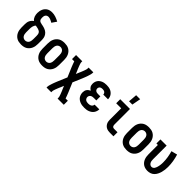

<svg xmlns="http://www.w3.org/2000/svg" viewBox="141 -1880 3218 3218"><g transform="rotate(45 1750.0 -270.5)"><path d="M250 8Q223 8 196 3Q169 -2 145.5 -15.5Q122 -29 104 -49.5Q86 -70 75 -94.5Q64 -119 59.5 -146Q55 -173 55 -200V-279Q55 -300 58.5 -321Q62 -342 71 -361Q80 -380 94 -396Q108 -412 126 -424Q111 -435 100 -451Q89 -467 82.5 -485Q76 -503 73 -522Q70 -541 70 -560Q70 -583 74.5 -606.5Q79 -630 88.5 -651.5Q98 -673 113.5 -691Q129 -709 149.5 -721Q170 -733 193 -738Q216 -743 240 -743Q284 -743 327 -728.5Q370 -714 409 -692L352 -609Q340 -616 328 -622.5Q316 -629 303 -634.5Q290 -640 277 -643.5Q264 -647 250 -647Q234 -647 219.5 -640.5Q205 -634 196 -621Q187 -608 184.5 -592.5Q182 -577 182 -561Q182 -546 185 -530Q188 -514 198.5 -502.5Q209 -491 224 -486Q239 -481 254 -478Q269 -475 284.5 -472Q300 -469 315 -464.5Q330 -460 344 -454Q358 -448 371.5 -440Q385 -432 396 -421Q407 -410 416 -397.5Q425 -385 431 -370.5Q437 -356 440 -341Q443 -326 444 -310Q445 -294 445 -279V-200Q445 -173 440.5 -146Q436 -119 425 -94.5Q414 -70 396 -49.5Q378 -29 354.5 -15.5Q331 -2 304 3Q277 8 250 8ZM250 -88Q270 -88 288 -97.5Q306 -107 316 -124Q326 -141 329.5 -160.5Q333 -180 333 -200V-279Q333 -295 330.5 -311.5Q328 -328 320 -342Q312 -356 297.5 -365Q283 -374 267.5 -378.5Q252 -383 235.5 -385.5Q219 -388 203 -392Q192 -382 185 -368Q178 -354 174 -339.5Q170 -325 168.5 -309.5Q167 -294 167 -279V-200Q167 -180 170.5 -160.5Q174 -141 184 -124Q194 -107 212 -97.5Q230 -88 250 -88Z M750 8Q723 8 696 3Q669 -2 645.5 -15.5Q622 -29 604 -49.5Q586 -70 575 -94.5Q564 -119 559.5 -146Q555 -173 555 -200V-320Q555 -347 559.5 -374Q564 -401 575 -425.5Q586 -450 604 -470.5Q622 -491 645.5 -504.5Q669 -518 696 -523Q723 -528 750 -528Q777 -528 804 -523Q831 -518 854.5 -504.5Q878 -491 896 -470.5Q914 -450 925 -425.5Q936 -401 940.5 -374Q945 -347 945 -320V-200Q945 -173 940.5 -146Q936 -119 925 -94.5Q914 -70 896 -49.5Q878 -29 854.5 -15.5Q831 -2 804 3Q777 8 750 8ZM750 -88Q770 -88 788 -97.5Q806 -107 816 -124Q826 -141 829.5 -160.5Q833 -180 833 -200V-320Q833 -340 829.5 -359.5Q826 -379 816 -396Q806 -413 788 -422.5Q770 -432 750 -432Q730 -432 712 -422.5Q694 -413 684 -396Q674 -379 670.5 -359.5Q667 -340 667 -320V-200Q667 -180 670.5 -160.5Q674 -141 684 -124Q694 -107 712 -97.5Q730 -88 750 -88Z M1063 215V197Q1063 181 1067.5 165.5Q1072 150 1076.5 134.5Q1081 119 1086 104Q1091 89 1096.5 74.5Q1102 60 1108 45Q1114 30 1120 15L1191 -153L1120 -320Q1109 -346 1099.5 -372Q1090 -398 1081 -424H1028V-520H1175V-502Q1175 -485 1180 -469Q1185 -453 1190.5 -437.5Q1196 -422 1202.5 -406.5Q1209 -391 1215 -375Q1216 -373 1217 -370.5Q1218 -368 1219 -366L1220 -365Q1220 -363 1221 -361.5Q1222 -360 1223 -358L1250 -293L1277 -358Q1278 -360 1279 -361.5Q1280 -363 1280 -365L1281 -366Q1282 -368 1283 -370.5Q1284 -373 1285 -375Q1291 -391 1297.5 -406.5Q1304 -422 1309.5 -437.5Q1315 -453 1320 -469Q1325 -485 1325 -502V-520H1437V-502Q1437 -486 1432.5 -470.5Q1428 -455 1423.5 -439.5Q1419 -424 1414 -409Q1409 -394 1403.5 -379.5Q1398 -365 1392 -350Q1386 -335 1380 -320L1309 -153L1380 15Q1391 41 1400.5 67Q1410 93 1419 119H1472V215H1325V197Q1325 180 1320 164Q1315 148 1309.5 132.5Q1304 117 1297.5 101.5Q1291 86 1285 70Q1284 68 1283 65.5Q1282 63 1281 61L1280 60Q1280 58 1279 56.5Q1278 55 1277 53L1250 -12L1223 53Q1222 55 1221 56.5Q1220 58 1220 60L1219 61Q1218 63 1217 65.5Q1216 68 1215 70Q1209 86 1202.5 101.5Q1196 117 1190.5 132.5Q1185 148 1180 164Q1175 180 1175 197V215Z M1748 8Q1723 8 1699 5Q1675 2 1652 -6.5Q1629 -15 1609 -29Q1589 -43 1575 -63Q1561 -83 1554 -107Q1547 -131 1547 -155Q1547 -174 1551.5 -192.5Q1556 -211 1566.5 -226Q1577 -241 1592 -252.5Q1607 -264 1624 -272Q1610 -280 1598 -290.5Q1586 -301 1578 -314.5Q1570 -328 1566.5 -343.5Q1563 -359 1563 -375Q1563 -398 1569 -420Q1575 -442 1588 -460.5Q1601 -479 1619.5 -492.5Q1638 -506 1659 -514Q1680 -522 1702.5 -525Q1725 -528 1747 -528Q1770 -528 1792 -525Q1814 -522 1835 -514Q1856 -506 1874 -492Q1892 -478 1905 -460Q1918 -442 1924.5 -420Q1931 -398 1931 -375V-374H1819V-375Q1819 -388 1813 -399.5Q1807 -411 1796.5 -418.5Q1786 -426 1773 -429Q1760 -432 1747 -432Q1734 -432 1721 -429.5Q1708 -427 1697 -419.5Q1686 -412 1680.5 -399.5Q1675 -387 1675 -374Q1675 -361 1681.5 -349Q1688 -337 1699 -330Q1710 -323 1723.5 -320.5Q1737 -318 1750 -318H1806V-222H1750Q1734 -222 1718 -219.5Q1702 -217 1688.5 -209Q1675 -201 1667 -186.5Q1659 -172 1659 -156Q1659 -141 1666.5 -126Q1674 -111 1687 -102.5Q1700 -94 1716 -91Q1732 -88 1748 -88Q1763 -88 1778 -91Q1793 -94 1806 -102Q1819 -110 1827 -123.5Q1835 -137 1835 -152H1947Q1947 -128 1939.5 -105Q1932 -82 1918 -62.5Q1904 -43 1884 -29Q1864 -15 1841.5 -6.5Q1819 2 1795.5 5Q1772 8 1748 8Z M2349 0Q2328 0 2307.5 -3.5Q2287 -7 2268.5 -16Q2250 -25 2235 -40Q2220 -55 2210.5 -74Q2201 -93 2197.5 -113.5Q2194 -134 2194 -155V-424H2075V-520H2306V-155Q2306 -144 2307.5 -134Q2309 -124 2314.5 -115Q2320 -106 2329.5 -101Q2339 -96 2349 -96H2434V0ZM2204 -600 2216 -756H2311L2282 -600Z M2750 8Q2723 8 2696 3Q2669 -2 2645.5 -15.5Q2622 -29 2604 -49.5Q2586 -70 2575 -94.5Q2564 -119 2559.5 -146Q2555 -173 2555 -200V-320Q2555 -347 2559.5 -374Q2564 -401 2575 -425.5Q2586 -450 2604 -470.5Q2622 -491 2645.5 -504.5Q2669 -518 2696 -523Q2723 -528 2750 -528Q2777 -528 2804 -523Q2831 -518 2854.5 -504.5Q2878 -491 2896 -470.5Q2914 -450 2925 -425.5Q2936 -401 2940.5 -374Q2945 -347 2945 -320V-200Q2945 -173 2940.5 -146Q2936 -119 2925 -94.5Q2914 -70 2896 -49.5Q2878 -29 2854.5 -15.5Q2831 -2 2804 3Q2777 8 2750 8ZM2750 -88Q2770 -88 2788 -97.5Q2806 -107 2816 -124Q2826 -141 2829.5 -160.5Q2833 -180 2833 -200V-320Q2833 -340 2829.5 -359.5Q2826 -379 2816 -396Q2806 -413 2788 -422.5Q2770 -432 2750 -432Q2730 -432 2712 -422.5Q2694 -413 2684 -396Q2674 -379 2670.5 -359.5Q2667 -340 2667 -320V-200Q2667 -180 2670.5 -160.5Q2674 -141 2684 -124Q2694 -107 2712 -97.5Q2730 -88 2750 -88Z M3246 8Q3220 8 3194 2Q3168 -4 3146 -18Q3124 -32 3107.5 -52.5Q3091 -73 3081 -97.5Q3071 -122 3067 -148Q3063 -174 3063 -200V-424H3028V-520H3175V-200Q3175 -181 3177.5 -162.5Q3180 -144 3188 -127.5Q3196 -111 3211.5 -99.5Q3227 -88 3246 -88Q3260 -88 3273.5 -95Q3287 -102 3295.5 -114Q3304 -126 3309.5 -139.5Q3315 -153 3319 -167Q3323 -181 3325.5 -195.5Q3328 -210 3330 -224.5Q3332 -239 3332.5 -253.5Q3333 -268 3333 -282Q3333 -340 3323.5 -397.5Q3314 -455 3298 -511L3405 -538Q3424 -476 3434.5 -412Q3445 -348 3445 -284Q3445 -250 3441 -217Q3437 -184 3428.5 -152.5Q3420 -121 3405 -91Q3390 -61 3366.5 -37.5Q3343 -14 3311 -3Q3279 8 3246 8Z"/></g></svg>

Font: Iosevka Curly Slab
Style: Bold
Weight: 700
Monospace: yes
Designer: Belleve Invis
Foundry: Belleve Invis
Version: Version 22.1.2; ttfautohint (v1.8.4)